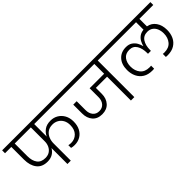

<svg xmlns="http://www.w3.org/2000/svg" viewBox="88 -1642 2545 2545"><g transform="rotate(-45 1360.5 -370.0)"><path d="M292 -207Q191 -207 140 -273Q89 -339 89 -449V-686H-29V-740H1015V-686H518V-451Q539 -499 584 -532.5Q629 -566 702 -566Q761 -566 808.5 -538Q856 -510 884 -459.5Q912 -409 912 -341Q912 -268 884.5 -216Q857 -164 809.5 -136.5Q762 -109 702 -109Q686 -109 669 -111Q652 -113 640 -117V-168Q663 -162 688 -162Q756 -162 801.5 -208.5Q847 -255 847 -339Q847 -392 825.5 -430.5Q804 -469 767 -490Q730 -511 685 -511Q625 -511 588.5 -483Q552 -455 535 -412Q518 -369 518 -324V0H455V-299Q432 -257 391 -232Q350 -207 292 -207ZM153 -449Q153 -363 190 -312.5Q227 -262 306 -262Q354 -262 387 -284Q420 -306 437.5 -343Q455 -380 455 -424V-686H153Z M1249 -139Q1161 -139 1113.5 -194Q1066 -249 1066 -335V-502H1130V-335Q1130 -273 1162 -234.5Q1194 -196 1250 -196Q1307 -196 1340 -234.5Q1373 -273 1373 -335V-502H1645V-686H956V-740H1849V-686H1709V0H1645V-447H1435V-335Q1435 -249 1385.5 -194Q1336 -139 1249 -139Z M2272 -395Q2280 -429 2297.5 -461.5Q2315 -494 2346.5 -517.5Q2378 -541 2427 -546V-686H1791V-740H2750V-686H2490V-545Q2563 -532 2605 -472Q2647 -412 2647 -322Q2647 -253 2621 -198Q2595 -143 2543 -111Q2491 -79 2414 -79Q2406 -79 2398 -79.5Q2390 -80 2381 -81V-138Q2389 -137 2396.5 -136.5Q2404 -136 2410 -136Q2495 -136 2539 -188.5Q2583 -241 2583 -321Q2583 -368 2567.5 -406.5Q2552 -445 2520.5 -468Q2489 -491 2443 -491Q2370 -491 2334 -436Q2298 -381 2298 -291V-278H2243V-291Q2243 -379 2209 -435Q2175 -491 2105 -491Q2032 -491 1995.5 -442.5Q1959 -394 1959 -321Q1959 -241 2002.5 -188.5Q2046 -136 2131 -136Q2138 -136 2145.5 -136.5Q2153 -137 2161 -138V-81Q2152 -80 2143.5 -79.5Q2135 -79 2127 -79Q2050 -79 1998.5 -111Q1947 -143 1920.5 -198Q1894 -253 1894 -322Q1894 -426 1949.5 -487Q2005 -548 2098 -548Q2152 -548 2187 -524.5Q2222 -501 2242 -466Q2262 -431 2270 -395Z"/></g></svg>

Font: Poppins Light
Style: Regular
Weight: 300
Designer: Ninad Kale (Devanagari), Jonny Pinhorn (Latin)
Version: Version 5.002